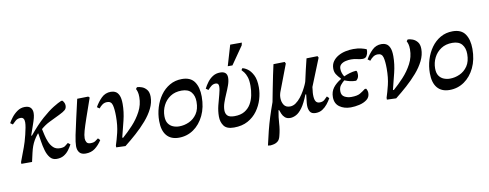

<svg xmlns="http://www.w3.org/2000/svg" viewBox="-72 -1072 4226 1659"><g transform="rotate(-10 2041.0 -242.0)"><path d="M134 0H40V-15L86 -138Q93 -155 101 -183Q109 -211 117 -242.5Q125 -274 130 -302Q135 -330 135 -348Q135 -392 102 -392Q74 -392 56 -375.5Q38 -359 27 -348L6 -363Q17 -384 38 -411Q59 -438 88.5 -458.5Q118 -479 154 -479Q189 -479 205 -461.5Q221 -444 221 -415Q221 -395 215 -371.5Q209 -348 196.5 -313Q184 -278 166 -225H173Q242 -309 300 -360Q358 -411 402 -438Q446 -465 473 -476H484Q491 -469 497.5 -457Q504 -445 504 -430Q504 -406 489 -392.5Q474 -379 437 -361Q381 -334 342.5 -315Q304 -296 268 -265Q273 -243 280 -211Q287 -179 300 -148Q313 -117 335 -96Q357 -75 393 -75Q423 -75 437.5 -85Q452 -95 467 -108L487 -92Q474 -68 456 -44Q438 -20 412 -4.5Q386 11 349 11Q313 11 291.5 -15Q270 -41 258.5 -81Q247 -121 241 -162.5Q235 -204 230 -233H226Q204 -206 190.5 -182.5Q177 -159 168 -134.5Q159 -110 151.5 -77.5Q144 -45 134 0Z M604 9Q566 9 549 -12.5Q532 -34 532 -68Q532 -101 544.5 -163.5Q557 -226 575.5 -305.5Q594 -385 613 -470L710 -472L721 -462Q684 -357 661.5 -291.5Q639 -226 628 -187Q617 -148 617 -122Q617 -103 626 -87.5Q635 -72 661 -72Q688 -72 702.5 -82Q717 -92 730 -102L747 -84Q720 -42 686 -16.5Q652 9 604 9Z M953 5 872 2V-14Q887 -59 902 -120.5Q917 -182 917 -263Q917 -326 907.5 -361.5Q898 -397 863 -397Q839 -397 821.5 -385Q804 -373 789 -354L768 -369Q792 -412 826 -445.5Q860 -479 909 -479Q931 -479 950 -469Q969 -459 980.5 -432.5Q992 -406 992 -358Q992 -288 974 -215Q956 -142 938 -72L945 -69Q990 -108 1036 -157.5Q1082 -207 1113 -266Q1144 -325 1144 -391Q1144 -420 1139 -437Q1134 -454 1128 -465L1139 -479Q1158 -479 1182 -470Q1206 -461 1223.5 -439Q1241 -417 1241 -377Q1241 -326 1216 -275Q1191 -224 1148.5 -175Q1106 -126 1055 -80.5Q1004 -35 953 5Z M1421 14Q1351 14 1314 -30Q1277 -74 1277 -158Q1277 -219 1294.5 -276.5Q1312 -334 1345 -380Q1378 -426 1425.5 -453.5Q1473 -481 1533 -481Q1609 -481 1642.5 -432Q1676 -383 1676 -302Q1676 -208 1642 -137Q1608 -66 1550.5 -26Q1493 14 1421 14ZM1441 -82Q1485 -82 1527 -101Q1569 -120 1596.5 -160.5Q1624 -201 1624 -266Q1624 -319 1597 -351Q1570 -383 1513 -383Q1455 -383 1414 -356Q1373 -329 1351 -285Q1329 -241 1329 -191Q1329 -150 1345 -126.5Q1361 -103 1386.5 -92.5Q1412 -82 1441 -82Z M1905 10Q1841 10 1816.5 -24Q1792 -58 1792 -106Q1792 -154 1804 -202Q1816 -250 1828 -292Q1840 -334 1840 -362Q1840 -392 1814 -392Q1791 -392 1774 -378Q1757 -364 1743 -348L1722 -363Q1736 -391 1756.5 -418Q1777 -445 1804.5 -462Q1832 -479 1868 -479Q1929 -479 1929 -424Q1929 -394 1916.5 -359Q1904 -324 1888 -288Q1872 -252 1860 -217Q1848 -182 1848 -151Q1848 -121 1865 -103.5Q1882 -86 1926 -86Q1980 -86 2015 -107Q2050 -128 2070 -162Q2090 -196 2098.5 -237.5Q2107 -279 2107 -321Q2107 -369 2097 -398Q2087 -427 2074.5 -443Q2062 -459 2054 -467L2063 -482Q2082 -480 2108.5 -461.5Q2135 -443 2155.5 -403Q2176 -363 2176 -295Q2176 -244 2160 -190.5Q2144 -137 2111 -91.5Q2078 -46 2027 -18Q1976 10 1905 10ZM1984 -521H1943L1996 -701H2098L2093 -678Z M2185 217 2166 214Q2181 146 2195.5 88.5Q2210 31 2228 -26Q2246 -83 2270 -149Q2280 -203 2292 -263Q2304 -323 2315 -378Q2326 -433 2335 -470L2434 -472L2441 -457L2351 -220Q2351 -220 2347 -206Q2343 -192 2343 -172Q2343 -137 2359.5 -111Q2376 -85 2413 -85Q2440 -85 2464 -102Q2488 -119 2508 -144.5Q2528 -170 2543.5 -197.5Q2559 -225 2568.5 -246.5Q2578 -268 2580 -277Q2590 -320 2601.5 -373Q2613 -426 2625 -470L2722 -472L2729 -458L2632 -217Q2632 -208 2629 -187.5Q2626 -167 2626 -151Q2626 -110 2637 -92.5Q2648 -75 2671 -75Q2697 -75 2712 -87.5Q2727 -100 2741 -115L2759 -97Q2745 -72 2726 -48Q2707 -24 2681.5 -7.5Q2656 9 2622 9Q2586 9 2572.5 -13Q2559 -35 2559 -68Q2559 -85 2562 -107Q2565 -129 2568 -164H2561Q2533 -92 2505 -53.5Q2477 -15 2449.5 -1Q2422 13 2398 13Q2369 13 2352 -2Q2335 -17 2327 -37Q2319 -57 2314 -71H2309Q2297 -10 2294.5 42.5Q2292 95 2277 151Q2270 180 2255 193.5Q2240 207 2221 211.5Q2202 216 2185 217Z M2929 14Q2871 14 2831 -14.5Q2791 -43 2791 -100Q2791 -148 2816.5 -181.5Q2842 -215 2887 -242V-247Q2864 -270 2850.5 -291.5Q2837 -313 2837 -342Q2837 -378 2855 -404Q2873 -430 2902.5 -447Q2932 -464 2967.5 -471.5Q3003 -479 3036 -479Q3076 -479 3104.5 -472Q3133 -465 3151 -457V-440Q3149 -417 3138 -399Q3127 -381 3102 -381Q3079 -381 3055.5 -387.5Q3032 -394 3002 -394Q2979 -394 2954.5 -388.5Q2930 -383 2913.5 -369Q2897 -355 2897 -330Q2897 -310 2903.5 -291.5Q2910 -273 2919 -260Q2942 -271 2970.5 -279.5Q2999 -288 3027 -290Q3038 -290 3038 -256Q3038 -235 3028 -220Q3018 -205 3011 -205Q2984 -205 2961 -210.5Q2938 -216 2913 -226Q2896 -212 2879.5 -192Q2863 -172 2863 -139Q2863 -103 2889.5 -88.5Q2916 -74 2949 -74Q3001 -74 3026.5 -89Q3052 -104 3075 -122H3087Q3099 -103 3099 -83Q3099 -46 3071.5 -25Q3044 -4 3004.5 5Q2965 14 2929 14Z M3328 5 3247 2V-14Q3262 -59 3277 -120.5Q3292 -182 3292 -263Q3292 -326 3282.5 -361.5Q3273 -397 3238 -397Q3214 -397 3196.5 -385Q3179 -373 3164 -354L3143 -369Q3167 -412 3201 -445.5Q3235 -479 3284 -479Q3306 -479 3325 -469Q3344 -459 3355.5 -432.5Q3367 -406 3367 -358Q3367 -288 3349 -215Q3331 -142 3313 -72L3320 -69Q3365 -108 3411 -157.5Q3457 -207 3488 -266Q3519 -325 3519 -391Q3519 -420 3514 -437Q3509 -454 3503 -465L3514 -479Q3533 -479 3557 -470Q3581 -461 3598.5 -439Q3616 -417 3616 -377Q3616 -326 3591 -275Q3566 -224 3523.5 -175Q3481 -126 3430 -80.5Q3379 -35 3328 5Z M3796 14Q3726 14 3689 -30Q3652 -74 3652 -158Q3652 -219 3669.5 -276.5Q3687 -334 3720 -380Q3753 -426 3800.5 -453.5Q3848 -481 3908 -481Q3984 -481 4017.5 -432Q4051 -383 4051 -302Q4051 -208 4017 -137Q3983 -66 3925.5 -26Q3868 14 3796 14ZM3816 -82Q3860 -82 3902 -101Q3944 -120 3971.5 -160.5Q3999 -201 3999 -266Q3999 -319 3972 -351Q3945 -383 3888 -383Q3830 -383 3789 -356Q3748 -329 3726 -285Q3704 -241 3704 -191Q3704 -150 3720 -126.5Q3736 -103 3761.5 -92.5Q3787 -82 3816 -82Z"/></g></svg>

Font: STIX Two Text Medium
Style: Italic
Weight: 500
Italic angle: -12°
Designer: Ross Mills, John Hudson & Paul Hanslow, Tiro Typeworks Ltd; with prior portions MicroPress Inc. and Coen Hoffman, Elsevi
Foundry: Tiro Typeworks Ltd
Version: Version 2.13 b171